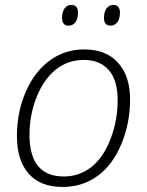

<svg xmlns="http://www.w3.org/2000/svg" viewBox="-20 -739 589 769"><path d="M228.5 -667Q228.5 -690.9 238.5 -705.1Q248.5 -719.2 266.1 -719.2Q292.5 -719.2 292.5 -688Q292.5 -664.6 282.2 -650.4Q272 -636.2 255.4 -636.2Q228.5 -636.2 228.5 -667ZM396.5 -667Q396.5 -690.9 406.5 -705.1Q416.5 -719.2 434.1 -719.2Q460.4 -719.2 460.4 -688Q460.4 -664.6 450.2 -650.4Q439.9 -636.2 423.3 -636.2Q396.5 -636.2 396.5 -667ZM316.9 -541Q405.3 -541 452.6 -487.8Q501 -435.1 501 -340.6Q501 -246.1 466.1 -162.1Q431.2 -78.1 370.6 -34.2Q310.1 9.8 231 9.8Q141.6 9.8 94.7 -43.5Q47.9 -96.7 47.9 -193.8Q47.9 -291 83.5 -372.1Q119.1 -453.1 179.7 -497.1Q240.2 -541 316.9 -541ZM98.1 -199.2Q98.1 -32.2 235.8 -32.2Q297.9 -32.2 345.7 -69.8Q393.6 -107.4 422.4 -181.6Q451.2 -255.9 451.2 -336.9Q451.2 -418 415.5 -458.5Q379.9 -499 315.9 -499Q252 -499 203.6 -460.4Q155.3 -421.9 126.7 -350.3Q98.1 -278.8 98.1 -199.2Z"/></svg>

Font: Open Sans Hebrew Light
Style: Italic
Weight: 300
Italic angle: -12°
Foundry: Ascender Corporation, Yanek Iontef
Version: Version 2.001;PS 002.001;hotconv 1.0.70;makeotf.lib2.5.58329